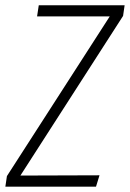

<svg xmlns="http://www.w3.org/2000/svg" viewBox="-29 -704 490 724"><path d="M-8.8 0 -2.9 -40 384.8 -642.1H110.8L117.2 -684.1H440.9L435.1 -644L47.9 -42L346.2 -43L333 0Z"/></svg>

Font: Fira Sans Compressed ExtraLight
Style: Italic
Weight: 250
Width: 3
Italic angle: -8°
Designer: Carrois Corporate & Edenspiekermann AG
Foundry: Carrois Corporate GbR & Edenspiekermann AG
Version: Version 4.203;PS 004.203;hotconv 1.0.88;makeotf.lib2.5.64775